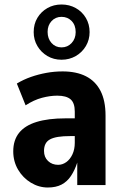

<svg xmlns="http://www.w3.org/2000/svg" viewBox="-20 -824 542 855"><path d="M193 11Q153 11 117.5 -10.5Q82 -32 60.5 -68.5Q39 -105 39 -150Q39 -200 65 -232.5Q91 -265 143 -281Q195 -297 272 -297H328V-218H293Q261 -218 239 -214.5Q217 -211 203 -203.5Q189 -196 182.5 -183Q176 -170 176 -152Q176 -124 194 -107Q212 -90 239 -90Q258 -90 275 -102Q292 -114 302.5 -136.5Q313 -159 313 -188V-327Q313 -366 294 -382Q275 -398 235 -398Q203 -398 167 -388.5Q131 -379 94 -355L55 -452Q85 -470 118 -481.5Q151 -493 186.5 -499.5Q222 -506 259 -506Q320 -506 362.5 -484.5Q405 -463 427.5 -419.5Q450 -376 450 -309V0H324V-100Q313 -66 296 -40.5Q279 -15 254 -2Q229 11 193 11ZM254 -558Q219 -558 191 -574.5Q163 -591 146.5 -619Q130 -647 130 -681Q130 -717 146.5 -744.5Q163 -772 191 -788Q219 -804 254 -804Q289 -804 317.5 -788Q346 -772 362.5 -744Q379 -716 379 -681Q379 -647 362.5 -619Q346 -591 317.5 -574.5Q289 -558 254 -558ZM254 -613Q281 -613 299 -632.5Q317 -652 317 -681Q317 -712 299 -730.5Q281 -749 254 -749Q227 -749 209.5 -730Q192 -711 192 -682Q192 -652 209.5 -632.5Q227 -613 254 -613Z"/></svg>

Font: Nunito Sans 10pt Condensed ExtraBold
Style: Regular
Weight: 800
Width: 3
Designer: Vernon Adams
Foundry: Vernon Adams
Version: Version 3.101;gftools[0.9.27]